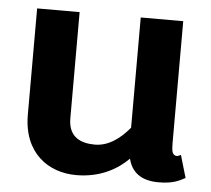

<svg xmlns="http://www.w3.org/2000/svg" viewBox="-43 -546 660 600"><g transform="rotate(5 287.5 -246.0)"><path d="M375 -500V-154.2C347.5 -120.8 310.8 -91.7 266.7 -91.7C224.2 -91.7 183.3 -106.7 183.3 -166.7V-500H50V-166.7C50 -46.7 129.2 8.3 216.7 8.3C294.2 8.3 346.7 -24.2 380 -57.5C390 -16.7 419.2 8.3 475 8.3C522.5 8.3 540 -3.3 558.3 -12.5L537.5 -83.3C537.5 -83.3 528.3 -76.7 520.8 -79.2C511.7 -82.5 508.3 -90 508.3 -116.7V-500Z"/></g></svg>

Font: BoonHome
Style: Bold
Weight: 700
Designer: Sungsit Sawaiwan
Foundry: Sungsit Sawaiwan
Version: Version 0.2